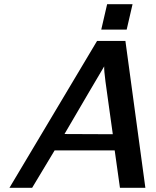

<svg xmlns="http://www.w3.org/2000/svg" viewBox="-20 -894 744 914"><path d="M462 -753 490 -874H611L583 -753ZM25 0 442 -699H577L672 0H551L526 -178H240L133 0ZM287 -256 517 -255Q512 -293 500.5 -373Q489 -453 482 -506.5Q475 -560 476 -578Q465 -560 404 -456Q343 -352 287 -256Z"/></svg>

Font: Coval
Style: Medium Italic
Weight: 500
Foundry: Context Ltd
Version: Version 001.000